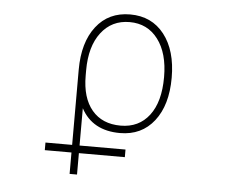

<svg xmlns="http://www.w3.org/2000/svg" viewBox="-53 -599 1105 882"><g transform="rotate(5 500.0 -158.0)"><path d="M333 -237.3Q333 -134.8 380.4 -78.6Q427.7 -22.5 512.7 -22.5Q596.7 -22.5 644.5 -85Q692.4 -147.5 692.4 -261.7Q692.4 -372.1 644 -436Q595.7 -500 513.2 -500Q430.7 -500 381.8 -436Q333 -372.1 333 -261.7ZM175.8 120.1V85H298.8V-261.7Q298.8 -387.7 356 -461.4Q413.1 -535.2 512.7 -535.2Q612.3 -535.2 669.9 -461.4Q727.5 -387.7 727.5 -261.7Q727.5 -135.7 669.9 -62Q612.3 11.7 512.7 11.7Q385.7 11.7 333 -86.9V85H544.9V120.1H333V218.8H298.8V120.1Z"/></g></svg>

Font: Gen Shin Gothic Monospace ExtraLight
Style: Regular
Weight: 200
Designer: [Source Han Sans]
Ryoko NISHIZUKA  (kana & ideographs); Paul D. Hunt (Latin, Greek & Cyrillic); Wenlong ZHANG  (bopomofo
Version: Version 1.002.20150607